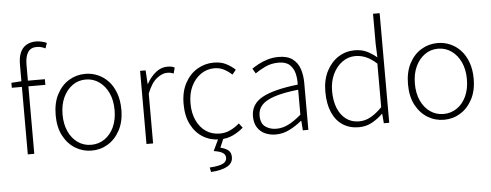

<svg xmlns="http://www.w3.org/2000/svg" viewBox="-61 -976 3542 1386"><g transform="rotate(-5 1710.0 -282.5)"><path d="M109 0V-650Q109 -703 124 -737.5Q139 -772 168.5 -789.5Q198 -807 239 -807Q257 -807 277 -802.5Q297 -798 316 -790L303 -751Q272 -767 240 -767Q196 -767 176 -735Q156 -703 156 -646V0ZM36 -489V-525L110 -530H279V-489Z M572 13Q508 13 454 -19.5Q400 -52 367 -114Q334 -176 334 -264Q334 -353 367 -415.5Q400 -478 454 -510.5Q508 -543 572 -543Q620 -543 663 -524.5Q706 -506 739 -470.5Q772 -435 791 -382.5Q810 -330 810 -264Q810 -176 776.5 -114Q743 -52 689.5 -19.5Q636 13 572 13ZM572 -29Q626 -29 669 -58.5Q712 -88 736.5 -141Q761 -194 761 -264Q761 -335 736.5 -388Q712 -441 669 -471.5Q626 -502 572 -502Q518 -502 475.5 -471.5Q433 -441 408.5 -388Q384 -335 384 -264Q384 -194 408.5 -141Q433 -88 475.5 -58.5Q518 -29 572 -29Z M969 0V-530H1009L1015 -431H1017Q1044 -480 1082.5 -511.5Q1121 -543 1167 -543Q1182 -543 1194.5 -541Q1207 -539 1220 -532L1209 -490Q1196 -495 1186.5 -497Q1177 -499 1161 -499Q1126 -499 1086.5 -468Q1047 -437 1017 -361V0Z M1501 13Q1433 13 1379 -19.5Q1325 -52 1293 -114Q1261 -176 1261 -264Q1261 -353 1295 -415.5Q1329 -478 1384 -510.5Q1439 -543 1503 -543Q1557 -543 1594.5 -523Q1632 -503 1658 -478L1631 -445Q1605 -469 1574 -485.5Q1543 -502 1504 -502Q1450 -502 1406 -471.5Q1362 -441 1336.5 -388Q1311 -335 1311 -264Q1311 -194 1335.5 -141Q1360 -88 1403 -58.5Q1446 -29 1504 -29Q1546 -29 1582 -47Q1618 -65 1646 -90L1671 -57Q1637 -27 1594.5 -7Q1552 13 1501 13ZM1416 242 1409 209Q1481 204 1507 189.5Q1533 175 1533 150Q1533 126 1513 113Q1493 100 1448 93L1493 -2H1530L1498 73Q1533 81 1554 97.5Q1575 114 1575 148Q1575 191 1534.5 214Q1494 237 1416 242Z M1906 13Q1864 13 1829 -2.5Q1794 -18 1773 -50.5Q1752 -83 1752 -132Q1752 -220 1834.5 -266Q1917 -312 2094 -332Q2096 -374 2086.5 -412.5Q2077 -451 2050 -476.5Q2023 -502 1970 -502Q1915 -502 1871 -480.5Q1827 -459 1799 -439L1778 -475Q1797 -488 1826 -504Q1855 -520 1893 -531.5Q1931 -543 1974 -543Q2037 -543 2074 -515.5Q2111 -488 2126.5 -442Q2142 -396 2142 -340V0H2102L2097 -69H2094Q2054 -36 2006 -11.5Q1958 13 1906 13ZM1913 -28Q1959 -28 2002 -50Q2045 -72 2094 -114V-295Q1985 -283 1920.5 -261.5Q1856 -240 1828 -208.5Q1800 -177 1800 -134Q1800 -76 1833.5 -52Q1867 -28 1913 -28Z M2507 13Q2441 13 2391.5 -19Q2342 -51 2315 -113Q2288 -175 2288 -264Q2288 -349 2320.5 -412Q2353 -475 2406.5 -509Q2460 -543 2524 -543Q2572 -543 2608.5 -526.5Q2645 -510 2684 -478L2680 -576V-794H2728V0H2689L2683 -69H2681Q2648 -36 2604.5 -11.5Q2561 13 2507 13ZM2513 -29Q2558 -29 2598.5 -52Q2639 -75 2680 -117V-433Q2639 -470 2602 -485.5Q2565 -501 2525 -501Q2473 -501 2430 -469.5Q2387 -438 2362 -384.5Q2337 -331 2337 -264Q2337 -193 2358 -140.5Q2379 -88 2418.5 -58.5Q2458 -29 2513 -29Z M3125 13Q3061 13 3007 -19.5Q2953 -52 2920 -114Q2887 -176 2887 -264Q2887 -353 2920 -415.5Q2953 -478 3007 -510.5Q3061 -543 3125 -543Q3173 -543 3216 -524.5Q3259 -506 3292 -470.5Q3325 -435 3344 -382.5Q3363 -330 3363 -264Q3363 -176 3329.5 -114Q3296 -52 3242.5 -19.5Q3189 13 3125 13ZM3125 -29Q3179 -29 3222 -58.5Q3265 -88 3289.5 -141Q3314 -194 3314 -264Q3314 -335 3289.5 -388Q3265 -441 3222 -471.5Q3179 -502 3125 -502Q3071 -502 3028.5 -471.5Q2986 -441 2961.5 -388Q2937 -335 2937 -264Q2937 -194 2961.5 -141Q2986 -88 3028.5 -58.5Q3071 -29 3125 -29Z"/></g></svg>

Font: Noto Sans TC ExtraLight
Style: Regular
Weight: 250
Designer: Ryoko NISHIZUKA  (kana, bopomofo & ideographs); Paul D. Hunt (Latin, Greek & Cyrillic); Sandoll Communications , Soo-you
Foundry: Adobe
Version: Version 2.004-H2;hotconv 1.0.118;makeotfexe 2.5.65603